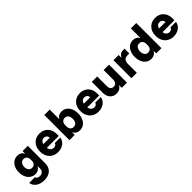

<svg xmlns="http://www.w3.org/2000/svg" viewBox="287 -2133 3776 3776"><g transform="rotate(-45 2175.0 -245.0)"><path d="M287.5 210Q184.2 210 116.3 162.5Q48.3 115 36.7 35H195Q202.5 60.8 226.2 75.4Q250 90 284.2 90Q331.7 90 360 61.2Q388.3 32.5 388.3 -15.8V-78.3H385Q341.7 0 250 0Q188.3 0 140.8 -32.5Q93.3 -65 66.7 -122.5Q40 -180 40 -255Q40 -330.8 66.7 -387.9Q93.3 -445 140.8 -477.5Q188.3 -510 250 -510Q344.2 -510 385 -431.7H388.3V-500H533.3V-15.8Q533.3 90 468.3 150Q403.3 210 287.5 210ZM290 -133.3Q334.2 -133.3 358.8 -162.9Q383.3 -192.5 383.3 -243.3V-268.3Q383.3 -318.3 358.3 -347.5Q333.3 -376.7 290 -376.7Q244.2 -376.7 217.1 -343.8Q190 -310.8 190 -255Q190 -199.2 217.1 -166.2Q244.2 -133.3 290 -133.3Z M870.8 10Q798.3 10 742.5 -22.1Q686.7 -54.2 655 -112.9Q623.3 -171.7 623.3 -251.7Q623.3 -330.8 654.2 -388.8Q685 -446.7 739.6 -478.3Q794.2 -510 865.8 -510Q932.5 -510 985.8 -480.8Q1039.2 -451.7 1070.4 -395Q1101.7 -338.3 1101.7 -256.7V-207.5H770.8Q779.2 -160 805.4 -135Q831.7 -110 870 -110Q932.5 -110 948.3 -164.2H1101.7Q1092.5 -110 1060 -70.8Q1027.5 -31.7 978.8 -10.8Q930 10 870.8 10ZM773.3 -307.5H955Q948.3 -349.2 924.6 -369.6Q900.8 -390 866.7 -390Q832.5 -390 807.9 -369.2Q783.3 -348.3 773.3 -307.5Z M1477.5 10Q1383.3 10 1340 -68.3H1336.7V0H1191.7V-700H1341.7V-435.8H1345Q1385 -510 1477.5 -510Q1540 -510 1586.7 -477.5Q1633.3 -445 1659.2 -386.2Q1685 -327.5 1685 -250Q1685 -173.3 1659.2 -114.6Q1633.3 -55.8 1586.7 -22.9Q1540 10 1477.5 10ZM1435.8 -123.3Q1482.5 -123.3 1508.8 -157.5Q1535 -191.7 1535 -250Q1535 -308.3 1508.8 -342.5Q1482.5 -376.7 1435.8 -376.7Q1392.5 -376.7 1367.1 -347.9Q1341.7 -319.2 1341.7 -268.3V-231.7Q1341.7 -180.8 1367.1 -152.1Q1392.5 -123.3 1435.8 -123.3Z M1995.8 10Q1923.3 10 1867.5 -22.1Q1811.7 -54.2 1780 -112.9Q1748.3 -171.7 1748.3 -251.7Q1748.3 -330.8 1779.2 -388.8Q1810 -446.7 1864.6 -478.3Q1919.2 -510 1990.8 -510Q2057.5 -510 2110.8 -480.8Q2164.2 -451.7 2195.4 -395Q2226.7 -338.3 2226.7 -256.7V-207.5H1895.8Q1904.2 -160 1930.4 -135Q1956.7 -110 1995 -110Q2057.5 -110 2073.3 -164.2H2226.7Q2217.5 -110 2185 -70.8Q2152.5 -31.7 2103.8 -10.8Q2055 10 1995.8 10ZM1898.3 -307.5H2080Q2073.3 -349.2 2049.6 -369.6Q2025.8 -390 1991.7 -390Q1957.5 -390 1932.9 -369.2Q1908.3 -348.3 1898.3 -307.5Z M2495 9.2Q2440.8 9.2 2400 -16.7Q2359.2 -42.5 2336.2 -89.2Q2313.3 -135.8 2313.3 -197.5V-500H2463.3V-227.5Q2463.3 -180 2485.4 -153.8Q2507.5 -127.5 2548.3 -127.5Q2591.7 -127.5 2616.7 -155.8Q2641.7 -184.2 2641.7 -232.5V-500H2791.7V0H2646.7V-75H2643.3Q2600.8 9.2 2495 9.2Z M2915 0V-500H3060V-423.3H3063.3Q3080 -461.7 3112.1 -484.2Q3144.2 -506.7 3187.5 -506.7H3230V-373.3H3180.8Q3119.2 -373.3 3092.1 -339.2Q3065 -305 3065 -250V0Z M3464.2 10Q3402.5 10 3355.4 -22.9Q3308.3 -55.8 3282.5 -114.6Q3256.7 -173.3 3256.7 -250Q3256.7 -327.5 3282.5 -386.2Q3308.3 -445 3355.4 -477.5Q3402.5 -510 3464.2 -510Q3556.7 -510 3596.7 -435.8H3600V-700H3750V0H3605V-68.3H3601.7Q3558.3 10 3464.2 10ZM3505.8 -123.3Q3550 -123.3 3575 -152.1Q3600 -180.8 3600 -231.7V-268.3Q3600 -319.2 3575 -347.9Q3550 -376.7 3505.8 -376.7Q3460 -376.7 3433.3 -342.5Q3406.7 -308.3 3406.7 -250Q3406.7 -191.7 3433.3 -157.5Q3460 -123.3 3505.8 -123.3Z M4087.5 10Q4015 10 3959.2 -22.1Q3903.3 -54.2 3871.7 -112.9Q3840 -171.7 3840 -251.7Q3840 -330.8 3870.8 -388.8Q3901.7 -446.7 3956.2 -478.3Q4010.8 -510 4082.5 -510Q4149.2 -510 4202.5 -480.8Q4255.8 -451.7 4287.1 -395Q4318.3 -338.3 4318.3 -256.7V-207.5H3987.5Q3995.8 -160 4022.1 -135Q4048.3 -110 4086.7 -110Q4149.2 -110 4165 -164.2H4318.3Q4309.2 -110 4276.7 -70.8Q4244.2 -31.7 4195.4 -10.8Q4146.7 10 4087.5 10ZM3990 -307.5H4171.7Q4165 -349.2 4141.2 -369.6Q4117.5 -390 4083.3 -390Q4049.2 -390 4024.6 -369.2Q4000 -348.3 3990 -307.5Z"/></g></svg>

Font: Funnel Sans ExtraBold
Style: Regular
Weight: 800
Version: Version 1.000; Beta; Release 5; Build 24; ttfautohint (v1.8.